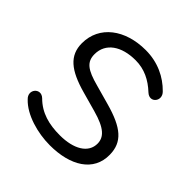

<svg xmlns="http://www.w3.org/2000/svg" viewBox="-182 -823 977 977"><g transform="rotate(45 306.5 -335.0)"><path d="M318 9C465 9 570 -54 568 -173C567 -263 511 -310 378 -347L274 -376C184 -400 151 -424 151 -480C151 -559 219 -606 321 -606C384 -606 436 -580 483 -536C524 -498 569 -555 530 -592C480 -643 409 -679 321 -679C173 -679 66 -599 66 -474C66 -386 124 -338 251 -303L355 -274C453 -247 483 -214 484 -170C485 -102 417 -63 318 -63C240 -63 174 -80 121 -133C82 -170 33 -114 74 -76C127 -20 229 9 318 9Z"/></g></svg>

Font: SN Pro Book
Style: Regular
Weight: 350
Designer: Tobias Whetton
Foundry: Supernotes
Version: Version 1.003;Glyphs 3.3 (3324)